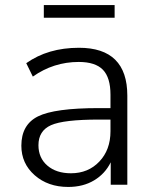

<svg xmlns="http://www.w3.org/2000/svg" viewBox="-20 -739 618 768"><path d="M252.9 8.8Q171.9 8.8 118.7 -38.1Q65.4 -85 65.4 -156.2Q65.4 -240.2 131.8 -273.4Q198.2 -306.6 375 -306.6H421.9V-360.4Q421.9 -428.7 391.6 -460Q361.3 -491.2 294.9 -491.2Q194.3 -491.2 111.3 -432.6L85 -486.3Q171.9 -547.9 295.9 -547.9Q489.3 -547.9 489.3 -356.4V0H422.9V-89.8Q400.4 -43.9 356.4 -17.6Q312.5 8.8 252.9 8.8ZM133.8 -158.2Q133.8 -107.4 169.4 -76.7Q205.1 -45.9 263.7 -45.9Q333 -45.9 377.4 -92.8Q421.9 -139.6 421.9 -213.9V-260.7H376Q234.4 -260.7 184.1 -238.3Q133.8 -215.8 133.8 -158.2ZM155.3 -668V-718.8H438.5V-668Z"/></svg>

Font: Min Sans Light
Style: Regular
Weight: 300
Designer: Jinseong-Kim, NotoSansCJK, Nunito
Foundry: Jinseong-Kim
Version: Version 1.400;Glyphs 3.1.2 (3151)